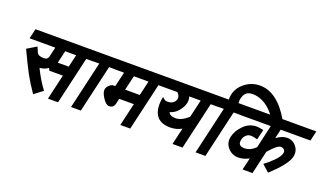

<svg xmlns="http://www.w3.org/2000/svg" viewBox="-82 -1458 3502 2057"><g transform="rotate(20 1669.0 -429.5)"><path d="M837 -520H756L631 20H516L582 -266H428L415 -293Q371 -262 318 -259Q381 -131 448 -44L350 30Q278 -75 235 -155Q181 -256 113 -402L220 -466L247 -404Q262 -372 327 -372Q368 -372 377 -408L403 -520H110L136 -633H863ZM608 -378 641 -520H516L483 -378Z M1103 -521H1016L891 20H779L904 -521H817L843 -633H1129Z M1053 -286Q1058 -309 1082 -331Q1106 -353 1127 -353H1148L1187 -520H1083L1109 -633H1687L1661 -520H1579L1454 20H1341L1401 -239H1234L1221 -181Q1209 -128 1158 -128Q1122 -128 1083 -189Q1044 -250 1053 -286ZM1427 -353 1466 -520H1299L1260 -353Z M1732 -387Q1765 -387 1790 -403Q1815 -419 1822 -448Q1831 -486 1795 -520H1641L1667 -633H2283L2257 -520H2175L2050 20H1936L1980 -170Q1919 -137 1851 -137Q1731 -137 1686.5 -213Q1642 -289 1669 -419Q1670 -418 1676 -412Q1682 -406 1684 -405Q1686 -404 1692.5 -398.5Q1699 -393 1705 -390.5Q1711 -388 1719 -388Q1721 -388 1725 -387.5Q1729 -387 1732 -387ZM1871 -250Q1938 -250 2014 -318L2061 -520H1930Q1943 -482 1934 -445Q1924 -399 1883 -350Q1844 -304 1790 -290Q1806 -250 1871 -250Z M2345 -691Q2365 -778 2439.5 -833.5Q2514 -889 2605 -889Q2803 -889 2956 -626L2974 -593H2838L2834 -601L2833 -603Q2765 -708 2670 -752Q2617 -776 2562 -776Q2516 -776 2490.5 -754.5Q2465 -733 2454 -686Q2448 -662 2451 -633H2549L2523 -521H2436L2311 20H2199L2324 -521H2237L2263 -633H2341Q2338 -664 2345 -691Z M3086 -292Q3092 -316 3078 -332Q3064 -348 3038 -348Q2998 -348 2909 -244L2848 20H2735L2767 -117Q2704 -84 2646 -84Q2575 -84 2527 -138Q2478 -193 2496 -268Q2513 -340 2575 -402Q2637 -464 2721 -464Q2747 -464 2799 -453L2771 -336Q2729 -350 2693 -350Q2664 -350 2641.5 -328.5Q2619 -307 2612 -276Q2594 -200 2675 -200Q2742 -200 2800 -258L2860 -520H2503L2529 -633H3338L3312 -520H2973L2949 -415Q3011 -462 3070 -462Q3135 -462 3175 -411Q3215 -360 3200 -294Q3179 -202 3003 -41L2923 -112Q2971 -146 3024 -199Q3077 -252 3086 -292Z"/></g></svg>

Font: Miedinger
Style: Bold-Italic
Weight: 700
Italic angle: -13°
Version: Version 001.000